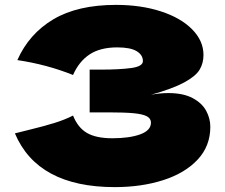

<svg xmlns="http://www.w3.org/2000/svg" viewBox="-20 -756 921 786"><path d="M669 -375Q730 -375 768.5 -354.5Q807 -334 824 -302.5Q841 -271 841 -237Q841 -158 789 -102.5Q737 -47 648 -18.5Q559 10 450 10Q134 10 41 -210L97 -224Q159 -239 202.5 -252.5Q246 -266 279 -283Q299 -233 336.5 -211.5Q374 -190 440 -190Q510 -190 554 -206Q598 -222 598 -254Q598 -271 581 -280Q564 -289 527 -292.5Q490 -296 423 -296H347V-471H393Q469 -471 517 -477.5Q565 -484 565 -506Q565 -531 539.5 -546.5Q514 -562 460 -562Q390 -562 346.5 -533Q303 -504 279 -449Q172 -492 51 -510Q99 -618 198.5 -677Q298 -736 455 -736Q557 -736 638.5 -709.5Q720 -683 766.5 -636Q813 -589 813 -531Q813 -497 797 -470.5Q781 -444 734 -418.5Q687 -393 598 -368Q634 -375 669 -375Z"/></svg>

Font: Dela Gothic One
Style: Regular
Weight: 400
Designer: aratakana
Foundry: aratakana
Version: Version 1.004